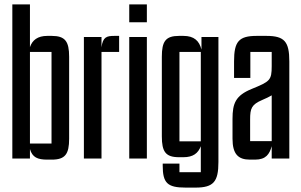

<svg xmlns="http://www.w3.org/2000/svg" viewBox="-20 -720 1368 872"><path d="M215 5C276 5 294 -20 294 -90V-462C294 -532 276 -557 215 -557H195C151 -557 127 -538 116 -506V-700H36V0H116V-43C127 -5 151 5 195 5ZM116 -484H214V-68H116Z M441 0V-484H521V-557H500C464 -557 447 -552 441 -505V-552H361V0Z M567 -619H647V-700H567ZM647 -552H567V0H647Z M892 62H795V23H719V32C719 111 740 132 823 132H868C950 132 972 105 972 16V-552H895V-495C885 -534 862 -557 813 -557H793C732 -557 715 -532 715 -462V-101C715 -31 732 -6 793 -6H813C857 -6 880 -24 892 -56ZM795 -484H892V-78H795Z M1036 -90C1036 -20 1062 5 1115 5H1138C1188 5 1204 -20 1214 -56V0H1294V-441C1294 -531 1272 -557 1190 -557H1146C1064 -557 1043 -531 1043 -441V-366H1117V-484H1214V-420C1214 -355 1206 -350 1123 -316C1050 -286 1036 -251 1036 -180ZM1214 -79H1116V-178C1116 -227 1122 -245 1171 -266C1188 -273 1202 -280 1214 -287Z"/></svg>

Font: Queering
Style: Regular
Weight: 400
Designer: Adam Naccarato
Foundry: adamnac
Version: Version 2.000;hotconv 1.0.109;makeotfexe 2.5.65596